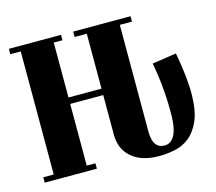

<svg xmlns="http://www.w3.org/2000/svg" viewBox="-110 -847 1199 1067"><g transform="rotate(-15 489.0 -313.0)"><path d="M916 -444Q930 -368 936.5 -306.5Q943 -245 942 -195Q940 -105 916 -50.5Q892 4 854.5 34Q817 64 771 73.5Q725 83 679 83Q579 83 522.5 34.5Q466 -14 466 -98V-325H276V30H326V61H26V30H86V-678H26V-709H326V-678H276V-362H466V-678H396V-709H726V-678H656V-65Q656 34 724 34Q739 34 752.5 27Q766 20 777 3.5Q788 -13 795 -41Q802 -69 803 -111Q805 -181 798.5 -262.5Q792 -344 777 -423Z"/></g></svg>

Font: Cafe24 ClassicType
Style: Regular
Weight: 400
Designer: Cafe24 thkim, hmlim, mnelim & 4IR
Foundry: Cafe24
Version: Version 1.000